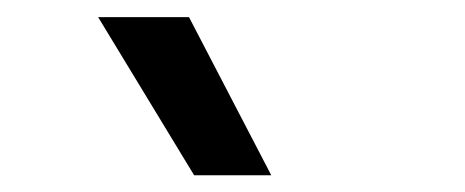

<svg xmlns="http://www.w3.org/2000/svg" viewBox="-20 -828 543 224"><path d="M206.5 -623.5 94.5 -808H200.5L296.5 -623.5Z"/></svg>

Font: Encode Sans Semi Condensed Medium
Style: Regular
Weight: 500
Width: 4
Designer: Multiple Designers
Foundry: Impallari Type
Version: Version 2.000